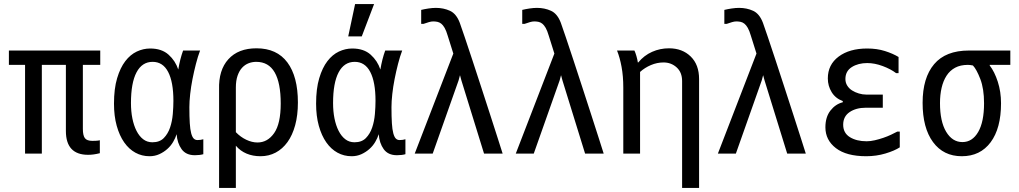

<svg xmlns="http://www.w3.org/2000/svg" viewBox="-20 -776 5040 950"><path d="M306 -455H187V-16H104V-455H24V-526H476V-455H390V-138Q390 -106 400 -92.5Q410 -79 437 -79Q444 -79 455 -79.5Q466 -80 474 -82V-18Q458 -14 444 -12Q430 -10 416 -10Q306 -10 306 -128Z M986 -13Q968 -8 944 -8Q900 -8 878.5 -38Q857 -68 854 -112Q848 -93 836.5 -73.5Q825 -54 807.5 -38.5Q790 -23 768 -13Q746 -3 720 -3Q682 -3 650 -20.5Q618 -38 594.5 -71.5Q571 -105 557.5 -153.5Q544 -202 544 -263Q544 -337 559.5 -389Q575 -441 600 -473.5Q625 -506 657 -521Q689 -536 723 -536Q780 -536 814 -505.5Q848 -475 862 -432Q871 -485 886 -526H970Q959 -497 949.5 -460Q940 -423 932.5 -385Q925 -347 921 -310.5Q917 -274 917 -246Q917 -198 919 -166.5Q921 -135 926 -116.5Q931 -98 938.5 -90.5Q946 -83 957 -83Q965 -83 972.5 -84Q980 -85 986 -87ZM838 -277Q838 -370 812 -420Q786 -470 735 -470Q683 -470 655.5 -418Q628 -366 628 -266Q628 -225 635 -190Q642 -155 655.5 -128.5Q669 -102 688.5 -87Q708 -72 734 -72Q770 -72 790.5 -93Q811 -114 821.5 -145Q832 -176 835 -212Q838 -248 838 -277Z M1064 -333Q1061 -429 1110 -483Q1159 -537 1249 -537Q1350 -537 1402 -467Q1454 -397 1454 -269Q1454 -206 1440.5 -156.5Q1427 -107 1402.5 -73Q1378 -39 1344 -21Q1310 -3 1269 -3Q1231 -3 1200 -16Q1169 -29 1147 -55V154H1064ZM1369 -264Q1369 -366 1339 -418Q1309 -470 1248 -470Q1228 -470 1210 -463Q1192 -456 1178 -441Q1164 -426 1155.5 -401.5Q1147 -377 1147 -343V-122Q1170 -98 1198.5 -84.5Q1227 -71 1254 -71Q1304 -71 1336.5 -117.5Q1369 -164 1369 -264Z M1986 -13Q1968 -8 1944 -8Q1900 -8 1878.5 -38Q1857 -68 1854 -112Q1848 -93 1836.5 -73.5Q1825 -54 1807.5 -38.5Q1790 -23 1768 -13Q1746 -3 1720 -3Q1682 -3 1650 -20.5Q1618 -38 1594.5 -71.5Q1571 -105 1557.5 -153.5Q1544 -202 1544 -263Q1544 -337 1559.5 -389Q1575 -441 1600 -473.5Q1625 -506 1657 -521Q1689 -536 1723 -536Q1780 -536 1814 -505.5Q1848 -475 1862 -432Q1871 -485 1886 -526H1970Q1959 -497 1949.5 -460Q1940 -423 1932.5 -385Q1925 -347 1921 -310.5Q1917 -274 1917 -246Q1917 -198 1919 -166.5Q1921 -135 1926 -116.5Q1931 -98 1938.5 -90.5Q1946 -83 1957 -83Q1965 -83 1972.5 -84Q1980 -85 1986 -87ZM1838 -277Q1838 -370 1812 -420Q1786 -470 1735 -470Q1683 -470 1655.5 -418Q1628 -366 1628 -266Q1628 -225 1635 -190Q1642 -155 1655.5 -128.5Q1669 -102 1688.5 -87Q1708 -72 1734 -72Q1770 -72 1790.5 -93Q1811 -114 1821.5 -145Q1832 -176 1835 -212Q1838 -248 1838 -277ZM1737 -756H1831L1770 -596H1703Z M2064 -727Q2080 -731 2100 -734Q2120 -737 2137 -737Q2175 -737 2206.5 -722.5Q2238 -708 2255 -663Q2263 -641 2279.5 -592Q2296 -543 2317 -479.5Q2338 -416 2361 -345Q2384 -274 2405 -209.5Q2426 -145 2442.5 -93Q2459 -41 2467 -16H2375L2263 -378L2256 -404L2249 -378L2121 -16H2032L2223 -511L2195 -600Q2188 -624 2180 -638Q2172 -652 2163 -659Q2154 -666 2144 -668Q2134 -670 2123 -670Q2114 -670 2102 -666.5Q2090 -663 2076 -658H2064Z M2564 -727Q2580 -731 2600 -734Q2620 -737 2637 -737Q2675 -737 2706.5 -722.5Q2738 -708 2755 -663Q2763 -641 2779.5 -592Q2796 -543 2817 -479.5Q2838 -416 2861 -345Q2884 -274 2905 -209.5Q2926 -145 2942.5 -93Q2959 -41 2967 -16H2875L2763 -378L2756 -404L2749 -378L2621 -16H2532L2723 -511L2695 -600Q2688 -624 2680 -638Q2672 -652 2663 -659Q2654 -666 2644 -668Q2634 -670 2623 -670Q2614 -670 2602 -666.5Q2590 -663 2576 -658H2564Z M3355 -375Q3355 -418 3328 -442.5Q3301 -467 3263 -467Q3231 -467 3200.5 -454Q3170 -441 3147 -420V-16H3064V-343Q3064 -399 3055.5 -445Q3047 -491 3033 -526H3119Q3124 -516 3129 -498.5Q3134 -481 3136 -467H3138Q3167 -502 3206.5 -519.5Q3246 -537 3290 -537Q3356 -537 3397.5 -496.5Q3439 -456 3439 -385V154H3355Z M3564 -727Q3580 -731 3600 -734Q3620 -737 3637 -737Q3675 -737 3706.5 -722.5Q3738 -708 3755 -663Q3763 -641 3779.5 -592Q3796 -543 3817 -479.5Q3838 -416 3861 -345Q3884 -274 3905 -209.5Q3926 -145 3942.5 -93Q3959 -41 3967 -16H3875L3763 -378L3756 -404L3749 -378L3621 -16H3532L3723 -511L3695 -600Q3688 -624 3680 -638Q3672 -652 3663 -659Q3654 -666 3644 -668Q3634 -670 3623 -670Q3614 -670 3602 -666.5Q3590 -663 3576 -658H3564Z M4064 -146Q4064 -197 4089 -229Q4114 -261 4150 -270V-276Q4114 -289 4095 -320Q4076 -351 4076 -388Q4076 -456 4129.5 -496Q4183 -536 4271 -536Q4319 -536 4358.5 -523.5Q4398 -511 4426 -494V-414H4414Q4388 -434 4348 -449Q4308 -464 4271 -464Q4226 -464 4194.5 -444Q4163 -424 4163 -385Q4163 -367 4172 -352.5Q4181 -338 4196 -328.5Q4211 -319 4229.5 -313.5Q4248 -308 4266 -308H4348V-243H4264Q4216 -243 4184 -221.5Q4152 -200 4152 -159Q4152 -118 4185 -97.5Q4218 -77 4268 -77Q4287 -77 4308.5 -82Q4330 -87 4350.5 -94Q4371 -101 4389 -109.5Q4407 -118 4420 -125H4432V-47Q4406 -30 4361 -16.5Q4316 -3 4266 -3Q4168 -3 4116 -43Q4064 -83 4064 -146Z M4545 -267Q4545 -391 4602 -458.5Q4659 -526 4774 -526H4979V-455H4877V-452Q4901 -421 4917 -371.5Q4933 -322 4933 -265Q4933 -141 4881.5 -72Q4830 -3 4739 -3Q4648 -3 4596.5 -73Q4545 -143 4545 -267ZM4849 -265Q4849 -337 4830.5 -385Q4812 -433 4794 -452Q4779 -455 4769 -455Q4732 -455 4706 -441Q4680 -427 4663.5 -401.5Q4647 -376 4639 -341.5Q4631 -307 4631 -266Q4631 -175 4661.5 -124Q4692 -73 4742 -73Q4791 -73 4820 -123Q4849 -173 4849 -265Z"/></svg>

Font: D2Coding
Style: Regular
Weight: 400
Monospace: yes
Designer: Yong-Rak Park; Jeong-Hwan Yoon; Sang-Min Lee;
Foundry: NHN Corporation
Version: Version 1.3.2; Build 20180524